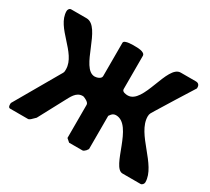

<svg xmlns="http://www.w3.org/2000/svg" viewBox="-137 -936 1272 1165"><g transform="rotate(30 498.5 -353.5)"><path d="M26 -23C26 -15 27 0 40 0H167C168 0 178 -5 180 -7C184 -10 203 -29 207 -33C221 -59 286 -181 300 -207C319 -241 337 -287 383 -287H387C398 -284 430 -270 430 -253V-20L453 0H547C553 0 562 -8 567 -13C570 -17 577 -26 577 -27V-260C577 -260 584 -270 587 -273C594 -282 605 -287 617 -287C737 -287 749 0 827 0H953C965 0 974 -13 974 -23C974 -146 786 -252 786 -377C786 -397 794 -405 807 -427C829 -464 937 -637 960 -673V-680C960 -696 951 -707 933 -707H827C734 -707 725 -426 617 -426C606 -426 577 -428 577 -447V-680C577 -708 520 -707 506 -707C501 -707 430 -710 430 -687V-453C430 -433 399 -425 386 -425C286 -425 272 -707 167 -707H60C47 -707 40 -694 40 -684C40 -568 214 -491 214 -376C214 -354 214 -357 200 -333C174 -288 53 -78 27 -33C26 -32 26 -25 26 -23Z"/></g></svg>

Font: Asimov Print
Style: C
Weight: 500
Designer: Google
Version: Version 2.000980: 2014